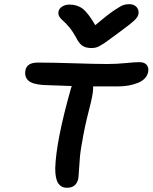

<svg xmlns="http://www.w3.org/2000/svg" viewBox="-20 -972 727 915"><path d="M596.2 -952.1Q617.7 -952.1 630.1 -939.2Q642.6 -926.3 640.1 -907.2Q638.7 -892.6 621.1 -875.5Q603.5 -858.4 540 -812Q524.9 -801.3 504.4 -786.1Q483.9 -771 476.1 -765.6Q468.3 -760.3 456.3 -753.7Q444.3 -747.1 435.5 -745.1Q426.8 -743.2 415 -743.2Q388.2 -743.2 372.3 -754.2Q356.4 -765.1 342.8 -793Q328.1 -820.3 310.3 -841.8Q292.5 -863.3 281 -872.6Q269.5 -881.8 262.9 -892.8Q256.3 -903.8 258.8 -917Q261.7 -931.6 276.6 -940.9Q291.5 -950.2 311 -950.2Q348.1 -950.2 374 -930.4Q399.9 -910.6 434.1 -852.1Q488.3 -898.4 522.2 -921.4Q556.2 -944.3 568.4 -948.2Q580.6 -952.1 596.2 -952.1ZM298.8 -77.1Q272.5 -77.1 257.8 -97.9Q243.2 -118.7 243.2 -169.9Q247.1 -299.8 317.9 -549.8Q320.3 -558.6 321.8 -562Q293.5 -562.5 187 -566.9Q133.8 -570.3 114.7 -588.4Q95.7 -606.4 101.1 -636.2Q107.9 -673.8 160.2 -673.8Q231 -673.8 332.8 -670.4Q434.6 -667 491.2 -667Q535.2 -667 579.1 -671.4Q623 -675.8 644 -675.8Q668.5 -675.8 679.2 -662.6Q689.9 -649.4 686 -628.9Q679.2 -594.7 637.9 -577.4Q596.7 -560.1 539.1 -560.1H423.8Q425.3 -535.2 413.1 -483.9Q390.6 -398.9 377.2 -328.4Q363.8 -257.8 360.8 -222.7Q357.9 -187.5 356.2 -158.4Q354.5 -129.4 353 -121.1Q344.2 -77.1 298.8 -77.1Z"/></svg>

Font: Shantell Sans Irregular Bouncy
Style: Italic
Weight: 500
Italic angle: -11.31°
Designer: Stephen Nixon, Anya Danilova, Shantell Martin
Foundry: Arrow Type
Version: Version 1.006;[9816181b4]